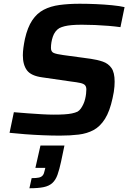

<svg xmlns="http://www.w3.org/2000/svg" viewBox="-20 -716 685 1025"><path d="M300 8Q257 8 208.5 6Q160 4 114 0.5Q68 -3 31 -7L54 -117Q90 -114 129 -111Q168 -108 204.5 -106Q241 -104 267 -104Q300 -104 323.5 -105.5Q347 -107 364 -110.5Q381 -114 394 -120Q404 -126 411.5 -136.5Q419 -147 425 -160Q431 -173 434.5 -187.5Q438 -202 439.5 -215.5Q441 -229 441 -238Q441 -253 434 -261Q427 -269 409 -273Q391 -277 358 -281L206 -303Q146 -311 124 -340.5Q102 -370 102 -421Q102 -439 105 -461.5Q108 -484 113 -508Q127 -570 152 -607.5Q177 -645 213.5 -664Q250 -683 298.5 -689.5Q347 -696 406 -696Q449 -696 494 -694Q539 -692 579 -688Q619 -684 645 -678L623 -571Q595 -575 559.5 -578Q524 -581 487 -582.5Q450 -584 417 -584Q386 -584 363.5 -582Q341 -580 325 -576Q309 -572 297 -566Q285 -559 276 -547Q267 -535 262 -520Q257 -505 254.5 -490Q252 -475 252 -460Q252 -440 266.5 -433.5Q281 -427 318 -422L465 -402Q500 -397 529 -387Q558 -377 575 -353Q592 -329 592 -280Q592 -268 591 -254.5Q590 -241 587.5 -225Q585 -209 581 -192Q566 -122 540.5 -81.5Q515 -41 480 -22Q445 -3 400 2.5Q355 8 300 8ZM137 289 149 235Q174 235 187.5 232Q201 229 208 220.5Q215 212 218 196L222 180H169L196 61H324L306 147Q297 189 287 217Q277 245 259.5 261Q242 277 213 283Q184 289 137 289Z"/></svg>

Font: Saira Thin SemiBold
Style: Italic
Weight: 600
Italic angle: -12°
Version: Version 1.101